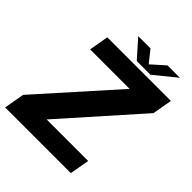

<svg xmlns="http://www.w3.org/2000/svg" viewBox="-244 -933 1064 1064"><g transform="rotate(45 288.0 -400.5)"><path d="M-23.5 0H491L511.5 -115.5H186L580 -559L600.5 -675H102L82 -560.5H391.5L-2.5 -119.5ZM310.5 -697.5H417.5L545 -801H448L370 -731.5L314.5 -801H218.5Z"/></g></svg>

Font: Anybody UltraCondensed Thin
Style: Bold Italic
Weight: 700
Italic angle: -10°
Version: Version 1.111